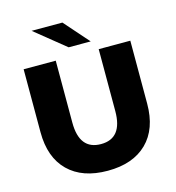

<svg xmlns="http://www.w3.org/2000/svg" viewBox="-131 -1019 1047 1144"><g transform="rotate(-15 393.0 -447.5)"><path d="M64 -312V-700H262V-318Q262 -150 395 -150Q527 -150 527 -318V-700H722V-312Q722 -156 635.5 -71Q549 14 393 14Q237 14 150.5 -71Q64 -156 64 -312ZM169 -909H359L493 -757H357Z"/></g></svg>

Font: Idrija
Style: Regular
Weight: 800
Designer: Julieta Ulanovsky
Foundry: Julieta Ulanovsky
Version: Version 7.200